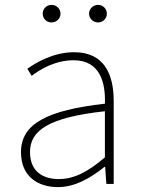

<svg xmlns="http://www.w3.org/2000/svg" viewBox="-20 -754 576 787"><path d="M218 13C288 13 354 -26 408 -70H411L416 0H446V-341C446 -448 408 -540 284 -540C198 -540 125 -496 92 -472L110 -443C144 -470 207 -507 282 -507C391 -507 413 -414 410 -329C173 -302 66 -247 66 -130C66 -30 136 13 218 13ZM221 -20C157 -20 103 -50 103 -131C103 -220 181 -273 410 -298V-109C341 -50 284 -20 221 -20ZM191 -662C212 -662 228 -678 228 -698C228 -718 212 -734 191 -734C171 -734 155 -718 155 -698C155 -678 171 -662 191 -662ZM382 -662C402 -662 418 -678 418 -698C418 -718 402 -734 382 -734C362 -734 345 -718 345 -698C345 -678 362 -662 382 -662Z"/></svg>

Font: Noto Sans CJK HK Thin
Style: Regular
Weight: 100
Designer: Ryoko NISHIZUKA 西塚涼子 (kana, bopomofo & ideographs); Paul D. Hunt (Latin, Greek & Cyrillic); Sandoll Communications 산돌커뮤니
Foundry: Adobe
Version: Version 2.004;hotconv 1.0.118;makeotfexe 2.5.65603